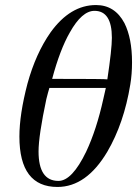

<svg xmlns="http://www.w3.org/2000/svg" viewBox="-20 -726 547 762"><path d="M497 -390Q472 -237 406 -124Q323 16 208 16Q57 16 57 -184Q57 -272 89 -394Q122 -514 181 -598Q259 -706 361 -706Q436 -706 474 -634Q504 -574 504 -479Q504 -431 497 -390ZM406 -411Q424 -531 424 -576Q424 -683 355 -683Q305 -683 257 -597Q218 -529 187 -413Q404 -413 406 -411ZM400 -377H176Q171 -361 164 -333Q133 -187 133 -125Q133 -8 212 -8Q266 -8 322 -124Q363 -211 390 -333Q394 -352 400 -377Z"/></svg>

Font: GFS Didot
Style: Italic
Weight: 400
Italic angle: -12°
Designer: Takis Katsoulidis and George D. Matthiopoulos
Foundry: George Matthiopoulos and Takis Katsoulidis
Version: Version 1.0